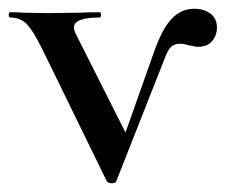

<svg xmlns="http://www.w3.org/2000/svg" viewBox="-32 -414 516 439"><path d="M-9 -374Q-12 -374 -12 -380Q-12 -386 -9 -386Q9 -386 20 -385L78 -384L151 -385Q167 -386 196 -386Q199 -386 199 -380Q199 -374 196 -374Q137 -374 137 -351Q137 -345 142 -335L264 -93L222 -18L319 -292Q338 -347 360 -370.5Q382 -394 412 -394Q434 -394 449 -383Q464 -372 464 -351Q464 -333 453 -320Q442 -307 421 -307Q415 -307 409.5 -308.5Q404 -310 401 -310Q389 -314 380 -314Q368 -314 360.5 -308Q353 -302 346 -284L234 0Q234 2 231 3.5Q228 5 224 5Q215 5 212 0L64 -303Q42 -347 27.5 -360.5Q13 -374 -9 -374Z"/></svg>

Font: Cormorant Infant SemiBold
Style: Regular
Weight: 600
Designer: Christian Thalmann (Catharsis Fonts)
Foundry: Catharsis Fonts
Version: Version 4.000